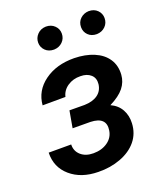

<svg xmlns="http://www.w3.org/2000/svg" viewBox="-136 -814 772 913"><g transform="rotate(-20 250.0 -357.5)"><path d="M463.9 -387.7Q461.4 -351.6 438.5 -322.8Q415.5 -293.9 365.7 -269Q400.9 -252.9 417.7 -222.4Q434.6 -191.9 432.6 -153.3Q430.2 -102.1 399.9 -65.2Q369.6 -28.3 317.1 -8.5Q264.6 11.2 203.6 9.8Q117.7 8.8 64.2 -37.4Q10.7 -83.5 12.7 -157.2H126.5Q125.5 -123.5 149.4 -102.5Q173.3 -81.5 212.4 -81.5Q254.9 -81.5 284.4 -102.3Q314 -123 319.3 -158.2Q329.6 -224.1 249 -226.6L159.2 -227.1L174.3 -312.5L250.5 -312Q292 -313 317.1 -330.8Q342.3 -348.6 346.7 -381.8Q350.1 -412.6 330.8 -429.9Q311.5 -447.3 278.3 -447.3Q241.7 -448.2 213.6 -429.4Q185.5 -410.6 178.2 -378.9L62.5 -378.4Q68.4 -450.7 129.2 -494.9Q189.9 -539.1 279.8 -538.1Q335.9 -537.1 378.9 -519Q421.9 -501 444.3 -467.5Q466.8 -434.1 463.9 -387.7ZM204.6 -725.1Q231 -725.1 248 -708.7Q265.1 -692.4 265.1 -668.5Q265.1 -643.6 248 -626.7Q231 -609.9 205.1 -608.9Q177.7 -608.9 161.1 -625.5Q144.5 -642.1 144.5 -665.5Q144.5 -689 161.1 -706.5Q177.7 -724.1 204.6 -725.1ZM361.3 -665Q361.3 -690.9 378.7 -707.3Q396 -723.6 420.9 -724.6Q448.2 -724.6 464.8 -708Q481.4 -691.4 481.4 -668Q481.4 -643.1 464.4 -626.2Q447.3 -609.4 421.4 -608.4Q394 -608.4 377.7 -624.8Q361.3 -641.1 361.3 -665Z"/></g></svg>

Font: Roboto Medium
Style: Italic
Weight: 500
Italic angle: -12°
Designer: Google
Version: Version 2.134; 2016